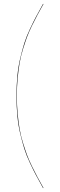

<svg xmlns="http://www.w3.org/2000/svg" viewBox="-20 -845 309 990"><path d="M202.1 -825.2 204.1 -824.2Q184.1 -788.1 173.1 -768.1Q162.1 -748 145.3 -713.4Q128.4 -678.7 119.1 -653.6Q109.9 -628.4 98.4 -591.3Q86.9 -554.2 81.1 -519.8Q75.2 -485.4 71 -441.4Q66.9 -397.5 66.9 -350.1Q66.9 -302.7 71 -258.8Q75.2 -214.8 81.1 -180.4Q86.9 -146 98.4 -108.9Q109.9 -71.8 119.1 -46.6Q128.4 -21.5 145.3 13.2Q162.1 47.9 173.1 67.9Q184.1 87.9 204.1 124L202.1 125Q178.7 83 166 59.1Q153.3 35.2 134.5 -4.6Q115.7 -44.4 105.5 -77.4Q95.2 -110.4 84.7 -154.1Q74.2 -197.8 69.6 -246.3Q64.9 -294.9 64.9 -350.1Q64.9 -405.3 69.6 -453.9Q74.2 -502.4 84.7 -546.1Q95.2 -589.8 105.5 -622.8Q115.7 -655.8 134.5 -695.6Q153.3 -735.4 166 -759.3Q178.7 -783.2 202.1 -825.2Z"/></svg>

Font: Fira Sans Compressed Two
Style: Regular
Weight: 100
Width: 1
Designer: Carrois Corporate & Edenspiekermann AG
Foundry: Carrois Corporate GbR & Edenspiekermann AG
Version: Version 4.203;PS 004.203;hotconv 1.0.88;makeotf.lib2.5.64775